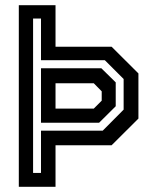

<svg xmlns="http://www.w3.org/2000/svg" viewBox="-20 -720 606 740"><path d="M52.5 0V-700H194V-540H410L513.5 -437V-263L410 -160H194V0ZM107.5 -53.5H138V-216.5H376L456.5 -297.5V-415.5L384 -488H138V-648.5H107.5ZM138 -247V-457H370.5L426 -402.5V-310.5L362 -247ZM194 -301.5H341.5L372 -332V-368L341.5 -399H194Z"/></svg>

Font: Tourney SemiBold
Style: Regular
Weight: 600
Version: Version 1.015